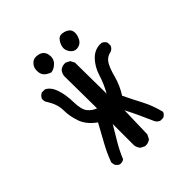

<svg xmlns="http://www.w3.org/2000/svg" viewBox="-175 -723 851 851"><g transform="rotate(-45 250.0 -297.5)"><path d="M246 14 227 4Q217 -8 215 -23V-157Q194 -122 173 -86.5Q152 -51 137 -14Q127 -6 111 -8Q97 -14 92 -27L90 -41Q106 -85 129 -126Q152 -167 174 -208Q131 -239 117.5 -278Q104 -317 104 -353.5Q104 -390 80 -429Q70 -441 72 -458Q78 -472 92 -478H111Q136 -466 148 -431Q160 -396 161 -348Q162 -300 177.5 -281.5Q193 -263 215 -255L213 -460Q215 -476 225 -487Q239 -499 260 -497L279 -487L289 -468L291 -271Q313 -310 326 -352Q339 -394 367.5 -422Q396 -450 435 -446Q449 -440 454 -427V-409Q448 -395 435 -390Q409 -385 395.5 -365Q382 -345 370 -300Q358 -255 333 -216Q354 -173 376.5 -130Q399 -87 411 -37Q405 -23 392 -18H374Q360 -24 354 -37Q340 -69 325.5 -100.5Q311 -132 295 -163L291 -16L281 4Q267 16 246 14ZM337 -505Q319 -505 307 -522.5Q295 -540 299 -558Q303 -576 315 -590Q327 -604 351.5 -597Q376 -590 381.5 -572Q387 -554 375.5 -530Q364 -506 337 -505ZM184 -511Q162 -519 152.5 -531.5Q143 -544 144 -565Q145 -586 160.5 -599.5Q176 -613 201.5 -606.5Q227 -600 232 -574Q237 -548 220.5 -530.5Q204 -513 184 -511Z"/></g></svg>

Font: NaniFont Regular
Style: Regular
Weight: 400
Designer: Nanigashitei
Version: Version 1.036